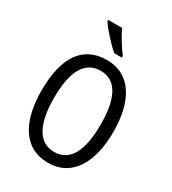

<svg xmlns="http://www.w3.org/2000/svg" viewBox="-224 -1061 1067 1189"><g transform="rotate(30 309.5 -466.5)"><path d="M291 -943H192V-934C217 -893 286 -818 328 -783H382V-795C353 -832 312 -898 291 -943ZM567 -358C567 -568 488 -724 311 -724C139 -724 53 -596 53 -359C53 -151 128 10 311 10C488 10 567 -148 567 -358ZM143 -358C143 -546 197 -647 311 -647C422 -647 476 -547 476 -358C476 -168 421 -67 310 -67C199 -67 143 -170 143 -358Z"/></g></svg>

Font: Noto Sans Sinhala UI Condensed
Style: Regular
Weight: 400
Width: 3
Designer: Jelle Bosma - Monotype Design Team
Foundry: Monotype Imaging Inc.
Version: Version 2.006